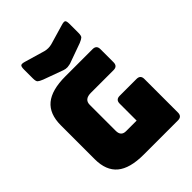

<svg xmlns="http://www.w3.org/2000/svg" viewBox="-270 -1113 1248 1248"><g transform="rotate(-45 354.0 -488.5)"><path d="M619 0H304Q178 0 118 -50Q58 -100 58 -204V-516Q58 -620 118 -670Q178 -720 304 -720H554Q590 -720 590 -684V-563Q590 -527 554 -527H346Q285 -527 285 -477V-238Q285 -189 331 -189H428V-345Q428 -381 464 -381H619Q655 -381 655 -345V-36Q655 0 619 0ZM386 -932 523 -972Q549 -980 556.5 -974Q564 -968 564 -941V-860Q564 -833 555.5 -825Q547 -817 523 -807L395 -761Q386 -757 375.5 -755Q365 -753 356 -752Q347 -752 339.5 -753Q332 -754 324 -757L187 -807Q162 -817 153.5 -825Q145 -833 145 -860V-941Q145 -968 153 -974Q161 -980 187 -972L324 -932Q355 -924 386 -932Z"/></g></svg>

Font: Bungee Tint
Style: Regular
Weight: 400
Designer: David Jonathan Ross
Foundry: David Jonathan Ross
Version: Version 2.001